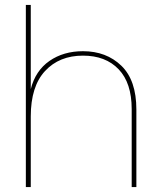

<svg xmlns="http://www.w3.org/2000/svg" viewBox="-20 -760 654 780"><path d="M317 -552Q412 -552 473 -493Q534 -434 534 -315V0H515V-317Q515 -423 462 -478.5Q409 -534 317 -534Q221 -534 163 -471.5Q105 -409 105 -287V0H85V-740H105V-398Q124 -473 181 -512.5Q238 -552 317 -552Z"/></svg>

Font: Fz Poppins Thin
Style: Regular
Weight: 100
Designer: Ninad Kale (Devanagari), Jonny Pinhorn (Latin)
Foundry: Indian Type Foundry
Version: Vit hóa bi Vntype.Com & FontZin.Com